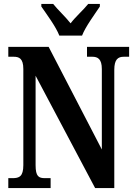

<svg xmlns="http://www.w3.org/2000/svg" viewBox="-20 -951 685 971"><path d="M280 -771H395C412 -816 460 -880 485 -918V-931H426C404 -903 361 -865 337 -833C312 -865 271 -903 249 -931H189V-918C215 -880 263 -816 280 -771ZM22 0H236V-50H208C176 -50 160 -58 160 -116V-568L461 0H558V-598C558 -651 577 -664 606 -664H633V-714H420V-664H447C474 -664 495 -653 495 -602V-195L226 -714H22V-664H49C76 -664 98 -656 98 -602V-116C98 -58 77 -50 43 -50H22Z"/></svg>

Font: Noto Serif Lao ExtraCondensed
Style: Bold
Weight: 700
Width: 2
Designer: Monotype Design Team
Foundry: Monotype Imaging Inc.
Version: Version 2.003